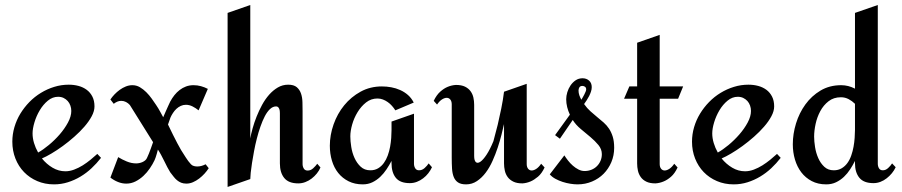

<svg xmlns="http://www.w3.org/2000/svg" viewBox="-20 -720 3572 760"><path d="M379.9 -95.2Q362.8 -73.2 342.5 -54.2Q322.3 -35.2 298.6 -21Q274.9 -6.8 248.5 1.5Q222.2 9.8 193.8 9.8Q157.7 9.8 127.4 -3.2Q97.2 -16.1 75.2 -38.8Q53.2 -61.5 41 -92.5Q28.8 -123.5 28.8 -159.2Q28.8 -188.5 37.1 -216.8Q45.4 -245.1 60.5 -270Q75.7 -294.9 96.4 -316.2Q117.2 -337.4 142.1 -352.5Q167 -367.7 194.8 -376.2Q222.7 -384.8 252 -384.8Q272.5 -384.8 290.8 -379.9Q309.1 -375 323.2 -364.5Q337.4 -354 345.7 -337.6Q354 -321.3 354 -298.8Q354 -280.3 343 -259.8Q332 -239.3 314.2 -218.8Q296.4 -198.2 273.9 -178.5Q251.5 -158.7 228.3 -141.8Q205.1 -125 183.6 -112.3Q162.1 -99.6 146 -92.8Q164.1 -70.3 188 -56.2Q211.9 -42 238.8 -42Q255.9 -42 273.4 -48.6Q291 -55.2 307.4 -65.4Q323.7 -75.7 338.6 -87.9Q353.5 -100.1 365.2 -110.8ZM262.2 -280.8Q262.2 -292 258.5 -302.2Q254.9 -312.5 248 -320.1Q241.2 -327.6 231.7 -332.3Q222.2 -336.9 210 -336.9Q188 -336.9 169.4 -321.5Q150.9 -306.2 137.5 -283.7Q124 -261.2 116.5 -236.1Q108.9 -210.9 108.9 -191.9Q108.9 -173.3 114.7 -153.8Q120.6 -134.3 130.9 -116.2Q150.4 -127 173.3 -146Q196.3 -165 216.1 -187.7Q235.8 -210.4 249 -234.9Q262.2 -259.3 262.2 -280.8Z M802.7 -368.2 766.1 -283.2Q755.4 -292 742.4 -298.6Q729.5 -305.2 715.8 -305.2Q705.1 -305.2 695.6 -300.8Q686 -296.4 678.2 -289.1Q670.4 -281.7 664.6 -272.7Q658.7 -263.7 654.8 -254.9L645 -227.1Q655.3 -205.6 665 -186Q673.3 -169.4 682.1 -152.6Q690.9 -135.7 696.8 -126Q706.1 -111.8 715.3 -96.9Q724.6 -82 735.8 -69.8Q740.7 -64.5 747.8 -62.7Q754.9 -61 760.7 -61Q770 -61 778.3 -63.5Q786.6 -65.9 793.9 -69.8L806.2 -54.2Q799.3 -43.5 789.6 -32.7Q779.8 -22 768.3 -13.2Q756.8 -4.4 743.9 1.2Q731 6.8 717.8 6.8Q706.1 6.8 697 3.2Q688 -0.5 680.7 -6.6Q673.3 -12.7 667 -21Q660.6 -29.3 653.8 -38.1Q648.4 -46.4 642.3 -58.3Q636.2 -70.3 629.9 -83Q623.5 -95.7 617.2 -107.7Q610.8 -119.6 605 -127.9Q602.5 -119.6 600.6 -111.3Q598.6 -104.5 596.2 -97.2Q593.8 -89.8 591.8 -85.9Q584.5 -70.3 573.2 -53.7Q562 -37.1 547.6 -23.7Q533.2 -10.3 516.1 -1.7Q499 6.8 480 6.8Q462.9 6.8 446.8 0.2Q430.7 -6.3 417 -17.1L447.8 -98.1Q463.4 -88.4 481.9 -80.8Q500.5 -73.2 519 -73.2Q524.9 -73.2 531.2 -74.5Q537.6 -75.7 543.7 -78.4Q549.8 -81.1 554.7 -85.2Q559.6 -89.4 562 -95.2Q565.4 -101.6 569.3 -111.8Q573.2 -122.1 577.1 -132.3Q581.5 -144 585.9 -157.2L494.1 -304.2Q487.8 -311.5 478.8 -316.2Q469.7 -320.8 460 -320.8Q451.7 -320.8 444.3 -317.6Q437 -314.5 430.2 -309.1L417 -326.2Q423.8 -336.4 433.3 -346.4Q442.9 -356.4 454.1 -364.5Q465.3 -372.6 478 -377.7Q490.7 -382.8 503.9 -382.8Q520 -382.8 533.7 -374.8Q547.4 -366.7 559.1 -355Q570.8 -343.3 580.6 -329.6Q590.3 -315.9 598.1 -304.2Q602.1 -298.8 606.7 -290.8Q611.3 -282.7 615.7 -274.9Q621.1 -266.1 626 -255.9Q630.9 -267.6 636.2 -279.3Q640.6 -289.1 645.3 -299.6Q649.9 -310.1 653.8 -317.9Q661.1 -331.5 670.4 -343.3Q679.7 -355 691.2 -363.8Q702.6 -372.6 716.3 -377.7Q730 -382.8 746.1 -382.8Q761.2 -382.8 775.4 -378.9Q789.6 -375 802.7 -368.2Z M1248.5 -57.1Q1243.2 -44.4 1234.1 -33.2Q1225.1 -22 1213.6 -13.2Q1202.1 -4.4 1188.7 0.7Q1175.3 5.9 1160.6 5.9Q1122.6 5.9 1105.2 -15.4Q1087.9 -36.6 1087.9 -73.2V-272Q1087.9 -275.9 1087.4 -280.5Q1086.9 -285.2 1085.2 -289.3Q1083.5 -293.5 1080.6 -296.1Q1077.6 -298.8 1072.8 -298.8Q1060.1 -298.8 1048.8 -288.3Q1037.6 -277.8 1028.3 -260Q1019 -242.2 1011 -219.2Q1002.9 -196.3 996.6 -171.4Q990.2 -146.5 985.6 -121.6Q981 -96.7 977.5 -74.7Q974.1 -52.7 972.4 -36.1Q970.7 -19.5 970.7 -11.2L880.9 20V-668.9L970.7 -700.2V-171.9Q973.6 -189.5 980 -212.2Q986.3 -234.9 995.6 -258.3Q1004.9 -281.7 1017.3 -304.7Q1029.8 -327.6 1045.4 -345.2Q1061 -362.8 1079.8 -373.8Q1098.6 -384.8 1120.6 -384.8Q1143.1 -384.8 1154.8 -374.8Q1166.5 -364.7 1171.6 -349.4Q1176.8 -334 1177.2 -315.4Q1177.7 -296.9 1177.7 -279.8V-70.8Q1177.7 -61 1182.4 -53Q1187 -44.9 1197.8 -44.9Q1210 -44.9 1219.7 -54Q1229.5 -63 1235.8 -71.8Z M1689.9 -58.1Q1684.1 -45.4 1675.3 -34.2Q1666.5 -22.9 1655 -14.2Q1643.6 -5.4 1630.1 -0.2Q1616.7 4.9 1602.1 4.9Q1563.5 4.9 1546.6 -16.4Q1529.8 -37.6 1529.8 -74.2V-83Q1521 -66.4 1510 -49.8Q1499 -33.2 1485.1 -20Q1471.2 -6.8 1454.1 1.5Q1437 9.8 1416 9.8Q1384.3 9.8 1359.9 -2.4Q1335.4 -14.6 1318.8 -35.4Q1302.2 -56.2 1293.9 -84Q1285.6 -111.8 1285.6 -143.1Q1285.6 -185.5 1300.5 -227.8Q1315.4 -270 1342.5 -303.2Q1369.6 -336.4 1407.5 -357.2Q1445.3 -377.9 1491.7 -377.9Q1510.3 -377.9 1528.8 -374.5Q1547.4 -371.1 1564.2 -363.5Q1581.1 -356 1595 -343.8Q1608.9 -331.5 1617.7 -314L1544.9 -283.2Q1539.1 -292.5 1531.5 -301Q1523.9 -309.6 1514.9 -315.9Q1505.9 -322.3 1495.6 -326.2Q1485.4 -330.1 1474.1 -330.1Q1448.7 -330.1 1429 -314.5Q1409.2 -298.8 1395.3 -275.9Q1381.3 -252.9 1374 -227.1Q1366.7 -201.2 1366.7 -180.2Q1366.7 -161.6 1370.4 -138.4Q1374 -115.2 1383.3 -94.7Q1392.6 -74.2 1407.7 -60.1Q1422.9 -45.9 1445.8 -45.9Q1463.9 -45.9 1477.1 -54Q1490.2 -62 1499.5 -75Q1508.8 -87.9 1514.9 -104.7Q1521 -121.6 1524.2 -139.2Q1527.3 -156.7 1528.6 -174.1Q1529.8 -191.4 1529.8 -205.1V-238.8L1618.7 -270V-71.8Q1618.7 -62 1623.5 -54Q1628.4 -45.9 1638.7 -45.9Q1650.9 -45.9 1660.9 -54.9Q1670.9 -64 1676.8 -73.2Z M2135.7 -57.1Q2124.5 -33.2 2109.4 -20.5Q2094.2 -7.8 2080.6 -2Q2064.5 4.9 2047.9 5.9Q2025.9 5.9 2012 -1Q1998 -7.8 1989.7 -19Q1981.4 -30.3 1978.3 -44.4Q1975.1 -58.6 1975.1 -73.2V-229Q1971.2 -211.4 1965.1 -187Q1959 -162.6 1950.2 -136Q1941.4 -109.4 1929.7 -83.3Q1918 -57.1 1902.6 -36.6Q1887.2 -16.1 1867.9 -3.2Q1848.6 9.8 1824.7 9.8Q1804.7 9.8 1793.2 2.2Q1781.7 -5.4 1776.1 -19.3Q1770.5 -33.2 1769.3 -52.5Q1768.1 -71.8 1768.1 -95.2V-307.1Q1768.1 -318.8 1762.7 -325.7Q1757.3 -332.5 1748.8 -332.8Q1740.2 -333 1730 -326.7Q1719.7 -320.3 1710 -306.2L1696.8 -320.8Q1708 -344.2 1722.7 -357.2Q1737.3 -370.1 1751.5 -376Q1767.6 -382.8 1784.7 -383.8Q1806.6 -383.8 1820.6 -377Q1834.5 -370.1 1842.5 -359.1Q1850.6 -348.1 1853.8 -334Q1856.9 -319.8 1856.9 -305.2V-103Q1856.9 -84 1863.8 -78.1Q1870.6 -72.3 1881.6 -79.8Q1892.6 -87.4 1906 -107.7Q1919.4 -127.9 1933.1 -161.1Q1941.9 -192.9 1950.2 -226.6Q1957 -255.4 1964.1 -290Q1971.2 -324.7 1975.1 -356.9L2064.9 -388.2V-70.8Q2064.9 -59.1 2070.3 -52.2Q2075.7 -45.4 2084 -45.2Q2092.3 -44.9 2102.3 -51.3Q2112.3 -57.6 2122.1 -71.8Z M2411.1 -134.8Q2411.1 -104.5 2399.9 -78.1Q2388.7 -51.8 2369.4 -32.2Q2350.1 -12.7 2323.5 -1.5Q2296.9 9.8 2266.1 9.8Q2252.9 9.8 2237.5 7.3Q2222.2 4.9 2207 0Q2191.9 -4.9 2178.5 -12.2Q2165 -19.5 2156.2 -29.8L2213.9 -105Q2219.7 -95.7 2228.3 -84.7Q2236.8 -73.7 2247.3 -64.5Q2257.8 -55.2 2269.8 -49.1Q2281.7 -43 2293.9 -43Q2308.1 -43 2320.6 -47.9Q2333 -52.7 2342.3 -61.8Q2351.6 -70.8 2356.9 -83Q2362.3 -95.2 2362.3 -109.9Q2362.3 -129.4 2348.9 -145.8Q2335.4 -162.1 2317.1 -177.5Q2298.8 -192.9 2279.1 -209.2Q2259.3 -225.6 2247.1 -245.1L2196.3 -170.9L2177.2 -185.1L2235.8 -266.1Q2229 -280.3 2225.1 -295.9Q2221.2 -311.5 2221.2 -327.1Q2221.2 -340.3 2225.6 -355Q2230 -369.6 2238.3 -381.8Q2246.6 -394 2258.5 -402.1Q2270.5 -410.2 2286.1 -410.2Q2301.3 -410.2 2311.8 -400.9Q2322.3 -391.6 2322.3 -375Q2322.3 -366.2 2319.3 -357.4Q2316.4 -348.6 2312 -339.8Q2307.6 -331.1 2302.2 -323Q2296.9 -314.9 2292 -308.1Q2303.7 -291.5 2317.4 -279.3Q2331.1 -267.1 2344.2 -256.3Q2357.4 -245.6 2369.6 -234.9Q2381.8 -224.1 2390.9 -210.4Q2399.9 -196.8 2405.5 -178.7Q2411.1 -160.6 2411.1 -134.8ZM2300.3 -366.2Q2300.3 -373 2295.7 -376.5Q2291 -379.9 2285.2 -379.9Q2276.9 -379.9 2273.4 -374.3Q2270 -368.7 2270 -361.8Q2270 -352.1 2273.2 -342.8Q2276.4 -333.5 2281.2 -325.2Q2283.2 -328.6 2286.4 -334Q2289.6 -339.4 2292.7 -345.5Q2295.9 -351.6 2298.1 -357.2Q2300.3 -362.8 2300.3 -366.2Z M2662.1 -57.1Q2650.9 -33.2 2636.2 -20.5Q2621.6 -7.8 2607.4 -2Q2591.3 4.9 2574.2 5.9Q2552.2 5.9 2538.3 -1Q2524.4 -7.8 2516.4 -19Q2508.3 -30.3 2505.1 -44.4Q2502 -58.6 2502 -73.2V-329.1H2450.2L2471.2 -377.9H2502V-550.8L2591.3 -582V-377.9H2684.1L2664.1 -329.1H2591.3V-70.8Q2591.3 -59.1 2596.7 -52.2Q2602.1 -45.4 2610.4 -45.2Q2618.7 -44.9 2628.9 -51.3Q2639.2 -57.6 2648.9 -71.8Z M3070.3 -95.2Q3053.2 -73.2 3033 -54.2Q3012.7 -35.2 2989 -21Q2965.3 -6.8 2939 1.5Q2912.6 9.8 2884.3 9.8Q2848.1 9.8 2817.9 -3.2Q2787.6 -16.1 2765.6 -38.8Q2743.7 -61.5 2731.4 -92.5Q2719.2 -123.5 2719.2 -159.2Q2719.2 -188.5 2727.5 -216.8Q2735.8 -245.1 2751 -270Q2766.1 -294.9 2786.9 -316.2Q2807.6 -337.4 2832.5 -352.5Q2857.4 -367.7 2885.3 -376.2Q2913.1 -384.8 2942.4 -384.8Q2962.9 -384.8 2981.2 -379.9Q2999.5 -375 3013.7 -364.5Q3027.8 -354 3036.1 -337.6Q3044.4 -321.3 3044.4 -298.8Q3044.4 -280.3 3033.4 -259.8Q3022.5 -239.3 3004.6 -218.8Q2986.8 -198.2 2964.4 -178.5Q2941.9 -158.7 2918.7 -141.8Q2895.5 -125 2874 -112.3Q2852.5 -99.6 2836.4 -92.8Q2854.5 -70.3 2878.4 -56.2Q2902.3 -42 2929.2 -42Q2946.3 -42 2963.9 -48.6Q2981.4 -55.2 2997.8 -65.4Q3014.2 -75.7 3029.1 -87.9Q3043.9 -100.1 3055.7 -110.8ZM2952.6 -280.8Q2952.6 -292 2949 -302.2Q2945.3 -312.5 2938.5 -320.1Q2931.6 -327.6 2922.1 -332.3Q2912.6 -336.9 2900.4 -336.9Q2878.4 -336.9 2859.9 -321.5Q2841.3 -306.2 2827.9 -283.7Q2814.5 -261.2 2806.9 -236.1Q2799.3 -210.9 2799.3 -191.9Q2799.3 -173.3 2805.2 -153.8Q2811 -134.3 2821.3 -116.2Q2840.8 -127 2863.8 -146Q2886.7 -165 2906.5 -187.7Q2926.3 -210.4 2939.5 -234.9Q2952.6 -259.3 2952.6 -280.8Z M3525.4 -58.1Q3519.5 -45.4 3510.3 -34.2Q3501 -22.9 3489.7 -14.2Q3478.5 -5.4 3465.1 -0.2Q3451.7 4.9 3437.5 4.9Q3398.9 4.9 3381.6 -16.4Q3364.3 -37.6 3364.3 -74.2V-83Q3356 -66.4 3345.2 -49.8Q3334.5 -33.2 3320.6 -20Q3306.6 -6.8 3289.3 1.5Q3272 9.8 3250.5 9.8Q3217.8 9.8 3193.1 -3.2Q3168.5 -16.1 3151.9 -37.8Q3135.3 -59.6 3126.7 -88.4Q3118.2 -117.2 3118.2 -148.9Q3118.2 -189.9 3130.9 -231.4Q3143.6 -272.9 3168 -306.6Q3192.4 -340.3 3228 -361.6Q3263.7 -382.8 3309.6 -382.8Q3337.9 -382.8 3364.3 -369.1V-668.9L3454.6 -700.2V-71.8Q3454.6 -62 3459.2 -54Q3463.9 -45.9 3474.6 -45.9Q3485.8 -45.9 3495.6 -54.9Q3505.4 -64 3511.2 -73.2ZM3364.3 -205.1V-309.1Q3353 -320.3 3339.1 -327.6Q3325.2 -335 3308.6 -335Q3279.8 -335 3259.8 -319.3Q3239.7 -303.7 3227.1 -280.3Q3214.4 -256.8 3208.5 -229.7Q3202.6 -202.6 3202.6 -179.2Q3202.6 -160.6 3206.3 -137.5Q3210 -114.3 3219 -94Q3228 -73.7 3242.9 -59.8Q3257.8 -45.9 3280.3 -45.9Q3298.3 -45.9 3311.8 -54Q3325.2 -62 3334.5 -75Q3343.8 -87.9 3349.6 -104.7Q3355.5 -121.6 3358.6 -139.2Q3361.8 -156.7 3363 -174.1Q3364.3 -191.4 3364.3 -205.1Z"/></svg>

Font: Redressed
Style: Regular
Weight: 400
Designer: Astigmatic (AOETI)
Foundry: Astigmatic (AOETI)
Version: Version 1.000